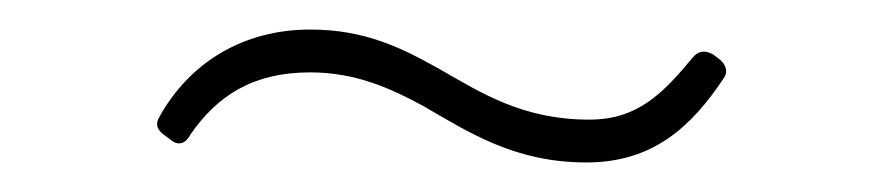

<svg xmlns="http://www.w3.org/2000/svg" viewBox="-20 -359 597 130"><path d="M377 -249C422 -249 448 -273 470 -306C473 -310 472 -315 467 -319L463 -322C458 -325 453 -325 449 -320C429 -296 412 -278 379 -278C334 -278 306 -296 278 -312C253 -326 228 -339 190 -339C144 -339 108 -316 88 -280C85 -275 86 -271 92 -267L96 -264C101 -260 106 -262 109 -268C127 -294 151 -310 190 -310C221 -310 245 -299 267 -287C298 -269 329 -249 377 -249Z"/></svg>

Font: Barlow Thin
Style: Regular
Weight: 250
Designer: Jeremy Tribby
Foundry: Tribby Type
Version: Version 1.422;hotconv 1.0.109;makeotfexe 2.5.65596